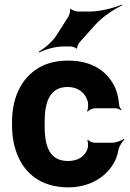

<svg xmlns="http://www.w3.org/2000/svg" viewBox="-20 -800 561 830"><path d="M173 -257V-271C173 -353 191 -424 273 -424C318 -424 350 -398 360 -359C362 -349 361 -326 356 -320L360 -318C364 -324 380 -332 390 -332H479C487 -332 498 -327 503 -323L505 -326C501 -330 495 -339 495 -347C493 -372 488 -396 479 -418C447 -491 379 -538 275 -538C234 -538 199 -531 169 -518C83 -479 32 -393 32 -271V-257C32 -220 37 -185 47 -153C77 -57 151 10 276 10C341 10 395 -13 431 -45C459 -70 485 -106 492 -152C495 -168 509 -189 518 -197L516 -200C506 -192 481 -183 464 -183H388C379 -183 364 -190 361 -196L357 -194C361 -188 362 -168 359 -159C348 -124 318 -104 274 -104C190 -104 173 -174 173 -257ZM275 -727 224 -647C206 -619 170 -589 148 -577L150 -573C172 -585 217 -599 251 -599H286C292 -599 308 -594 310 -590L314 -591C312 -596 319 -611 323 -616L392 -693C423 -728 476 -762 508 -777L506 -780C474 -766 413 -750 367 -750H317C309 -750 289 -757 285 -762L282 -761C285 -755 280 -734 275 -727Z"/></svg>

Font: Asimov
Style: Edge
Weight: 500
Designer: Google
Version: Version 2.000980: 2014